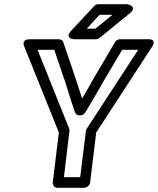

<svg xmlns="http://www.w3.org/2000/svg" viewBox="-20 -865 748 910"><path d="M283 -25 309 -243C309 -247 309 -252 308 -255L158 -629H237L289 -477C304 -427 318 -383 335 -333C338 -324 348 -318 356 -318H361C371 -318 381 -326 385 -333C414 -383 442 -428 469 -477L559 -629H635L391 -255C389 -251 387 -247 387 -243L360 -25ZM230 0C229 11 237 25 252 25H379C390 25 405 15 407 0L436 -237L700 -642C726 -683 682 -679 682 -679H549C541 -679 530 -674 525 -665L426 -497C407 -462 389 -432 369 -398C359 -430 348 -462 337 -497L280 -665C278 -672 269 -679 259 -679H122C76 -679 96 -642 96 -642L259 -237ZM513 -795 432 -729H391L452 -795ZM595 -802C635 -835 584 -845 584 -845H446C439 -845 431 -842 426 -836L318 -720C282 -681 332 -679 332 -679H436C442 -679 448 -682 453 -686Z"/></svg>

Font: Falling Sky
Style: ExtOuObl
Weight: 400
Designer: Paul D. Hunt
Foundry: Adobe Systems Incorporated
Version: Version 1.02